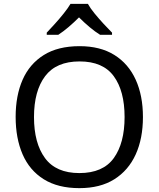

<svg xmlns="http://www.w3.org/2000/svg" viewBox="-20 -964 821 994"><path d="M720 -358Q720 -247 682.5 -164.5Q645 -82 572 -36Q499 10 391 10Q280 10 206.5 -36Q133 -82 97 -165Q61 -248 61 -359Q61 -469 97 -551Q133 -633 206.5 -679Q280 -725 392 -725Q499 -725 572 -679.5Q645 -634 682.5 -551.5Q720 -469 720 -358ZM156 -358Q156 -223 213 -145.5Q270 -68 391 -68Q513 -68 569 -145.5Q625 -223 625 -358Q625 -493 569 -569.5Q513 -646 392 -646Q271 -646 213.5 -569.5Q156 -493 156 -358ZM435 -944Q447 -922 469.5 -894.5Q492 -867 516.5 -840.5Q541 -814 560 -795V-784H498Q472 -800 444 -823.5Q416 -847 389 -874Q362 -847 335 -824Q308 -801 282 -784H222V-795Q241 -815 264.5 -841Q288 -867 310 -894.5Q332 -922 345 -944Z"/></svg>

Font: Noto Sans Imperial Aramaic
Style: Regular
Weight: 400
Designer: Monotype Design Team
Foundry: Monotype Imaging Inc.
Version: Version 2.001; ttfautohint (v1.8.4.7-5d5b)